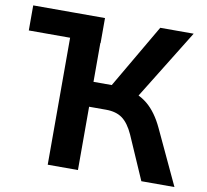

<svg xmlns="http://www.w3.org/2000/svg" viewBox="-79 -807 963 894"><g transform="rotate(10 402.0 -359.5)"><path d="M202.6 -718.8H345.5V-417H445.6L421.6 -399.4L607.9 -718.8H765.9L552.2 -372.8L495.6 -412.1Q560.3 -400.9 604.5 -364.1Q648.7 -327.4 681.2 -257.8L801.8 0H645.3L555.7 -205.3Q532.7 -255.9 503.1 -277.6Q473.4 -299.3 425.5 -299.3H345.5V0H202.6ZM7.3 -718.8H346.7V-600.3H7.3Z"/></g></svg>

Font: Min Sans VF VF
Style: Regular
Weight: 400
Designer: Jinseong-Kim, NotoSansCJK, Nunito
Foundry: Jinseong-Kim
Version: Version 1.420;Glyphs 3.1.2 (3151)